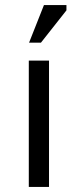

<svg xmlns="http://www.w3.org/2000/svg" viewBox="-20 -740 308 760"><path d="M94 0ZM94 -500H174V0H94ZM154 -720H243V-699L142 -571H95Z"/></svg>

Font: PT Sans
Style: Regular
Weight: 400
Designer: A.Korolkova, O.Umpeleva, V.Yefimov
Foundry: ParaType Ltd
Version: Version 2.003